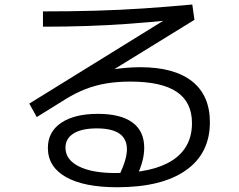

<svg xmlns="http://www.w3.org/2000/svg" viewBox="-20 -773 1040 837"><path d="M490.7 43.3Q346.3 43.3 267.5 -1.2Q188.7 -45.7 188.7 -128.3Q188.7 -198.3 246.7 -237.5Q304.7 -276.7 406.7 -276.7Q506.3 -276.7 557.5 -239Q608.7 -201.4 608.7 -128.3Q608.7 -100.3 600.5 -69.3Q592.3 -38.3 574.4 0L501 -10.7Q518.3 -48.7 525.8 -75Q533.3 -101.3 533.3 -122.3Q533.3 -213.3 402 -213.3Q336.7 -213.3 301 -191.3Q265.4 -169.3 265.4 -129Q265.4 -77.4 323 -48Q380.7 -18.7 482.7 -18.7Q646.6 -18.7 731.8 -74.2Q816.9 -129.7 816.9 -236Q816.9 -328 750.4 -372.6Q684 -417.3 548.3 -417.3Q492.6 -417.3 444.8 -409.5Q397 -401.6 353.8 -385Q310.7 -368.3 267.3 -341.6L140.3 -262.7L107.7 -321.4L722.2 -701.3L720.9 -685Q628.6 -675.6 538.4 -669.1Q448.3 -662.6 356.8 -659.6Q265.3 -656.6 167.3 -656.6V-723.3Q287.3 -723.3 394.8 -726.3Q502.3 -729.3 606.2 -736.3Q710 -743.3 818.3 -753.3L827.7 -686.6L345 -389.3L311.3 -427Q341.3 -439.7 375.6 -449.5Q410 -459.3 446.3 -466.2Q482.7 -473 519.5 -476.5Q556.3 -480 591.7 -480Q739.7 -480 817.3 -418.5Q895 -357 895 -240Q895 -104 790 -30.3Q685 43.3 490.7 43.3Z"/></svg>

Font: M PLUS 2 Thin
Style: Regular
Weight: 100
Designer: Coji Morishita
Foundry: UNDERFOREST DESIGN
Version: Version 1.001